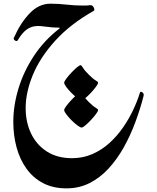

<svg xmlns="http://www.w3.org/2000/svg" viewBox="-20 -743 861 1056"><path d="M475.1 -714.4Q489.3 -715.8 495.8 -701.4Q502.4 -687 495.1 -683.1Q365.7 -609.9 283 -518.3Q200.2 -426.8 160.6 -330.8Q121.1 -234.9 121.1 -148.9Q121.1 -71.3 150.9 -8.8Q180.7 53.7 237.8 90.3Q294.9 127 376 127Q437 127 488.5 104.2Q540 81.5 582 43.5Q624 5.4 656.5 -41.7Q689 -88.9 712.2 -137.9Q735.4 -187 749 -231.4Q751.5 -242.7 762.7 -235.4Q773.9 -228 769 -212.4Q750.5 -141.1 723.6 -69.1Q696.8 2.9 660.4 67.9Q624 132.8 577.4 183.6Q530.8 234.4 473.1 263.7Q415.5 293 345.7 293Q272 293 217 264.2Q162.1 235.4 125.7 184.8Q89.4 134.3 71.3 68.1Q53.2 2 53.2 -72.8Q53.2 -162.1 81.5 -255.9Q109.9 -349.6 166.3 -435.3Q222.7 -521 306.2 -585.4Q313 -590.8 301 -591.1Q289.1 -591.3 269 -592.3Q249 -593.8 226.3 -596.9Q203.6 -600.1 189.5 -600.1Q154.8 -600.1 128.7 -582Q102.5 -564 77.1 -521Q72.3 -513.7 62.5 -520.3Q52.7 -526.9 56.2 -534.7Q92.3 -616.7 143.1 -669.7Q193.8 -722.7 257.8 -722.7Q302.2 -722.7 346.7 -717.5Q391.1 -712.4 435.5 -712.4Q445.8 -712.4 455.6 -712.6Q465.3 -712.9 475.1 -714.4ZM519.5 -288.1Q519.5 -281.7 508.1 -266.1Q496.6 -250.5 480.5 -233.2Q464.4 -215.8 449.7 -203.6Q435.1 -191.4 429.2 -191.4Q421.4 -191.4 405.8 -203.1Q390.1 -214.8 373.3 -231.7Q356.4 -248.5 344.7 -264.4Q333 -280.3 333 -288.1Q333 -294.9 344.5 -310.3Q356 -325.7 372.1 -342.8Q388.2 -359.9 402.6 -372.1Q417 -384.3 423.3 -384.3Q428.7 -383.8 436.5 -370.1Q444.3 -356.4 468.3 -332.5Q492.2 -308.6 505.9 -301Q519.5 -293.5 519.5 -288.1ZM519.5 -137.7Q519.5 -131.3 508.1 -116Q496.6 -100.6 480.5 -83.3Q464.4 -65.9 449.7 -53.7Q435.1 -41.5 429.2 -41.5Q421.4 -41.5 405.8 -53.2Q390.1 -64.9 373.3 -81.8Q356.4 -98.6 344.7 -114.3Q333 -129.9 333 -137.7Q333 -144.5 344.5 -159.9Q356 -175.3 372.1 -192.4Q388.2 -209.5 402.6 -221.7Q417 -233.9 423.3 -233.9Q428.7 -233.4 436.5 -220Q444.3 -206.5 468.3 -182.1Q492.2 -158.7 505.9 -150.9Q519.5 -143.1 519.5 -137.7Z"/></svg>

Font: Awami Nastaliq
Style: Regular
Weight: 400
Designer: Peter Martin, SIL International
Foundry: SIL International
Version: Version 3.100